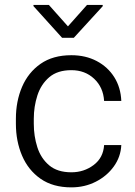

<svg xmlns="http://www.w3.org/2000/svg" viewBox="-20 -767 560 796"><path d="M275.9 -52.7Q328.1 -52.7 368.2 -82.8Q408.2 -112.8 411.6 -165.5H482.9Q480.5 -116.7 451.9 -76.9Q423.3 -37.1 377.2 -13.7Q331.1 9.8 275.9 9.8Q199.2 9.8 148.2 -25.9Q97.2 -61.5 71.5 -121.6Q45.9 -181.6 45.9 -253.9V-274.4Q45.9 -347.2 71.5 -407Q97.2 -466.8 148.2 -502.4Q199.2 -538.1 275.9 -538.1Q335 -538.1 380.9 -513.9Q426.8 -489.7 453.6 -447.3Q480.5 -404.8 482.9 -348.6H411.6Q408.2 -404.8 370.4 -440.4Q332.5 -476.1 275.9 -476.1Q218.3 -476.1 184.1 -446.8Q149.9 -417.5 135 -371.3Q120.1 -325.2 120.1 -274.4V-253.9Q120.1 -202.6 134.8 -156.7Q149.4 -110.8 183.6 -81.8Q217.8 -52.7 275.9 -52.7ZM182.6 -746.6 261.7 -657.7 340.8 -746.6H405.8V-741.2L286.1 -610.4H237.3L118.7 -741.7V-746.6Z"/></svg>

Font: Vazirmatn RD FD Light
Style: Regular
Weight: 300
Designer: Saber Rastikerdar
Foundry: Saber Rastikerdar
Version: Version 33.003